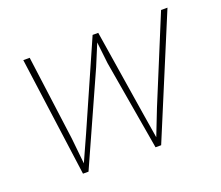

<svg xmlns="http://www.w3.org/2000/svg" viewBox="-94 -663 920 798"><g transform="rotate(-20 366.0 -264.0)"><path d="M685.1 -528.3H713.4L493.2 0H468.3L400.4 -397L389.6 -492.2L350.1 -397L171.9 0H147.5L75.7 -528.3H104L153.8 -152.8L165.5 -39.1L216.8 -152.8L382.3 -528.3H407.2L466.8 -152.8L485.4 -38.1L530.3 -152.8Z"/></g></svg>

Font: Robert Sans Thin
Style: Italic
Weight: 100
Italic angle: -8°
Designer: Christian Robertson (extended by Adam Twardoch)
Foundry: Google
Version: Version 12.135;April 2, 2019;FontCreator 11.5.0.2425 64-bit;